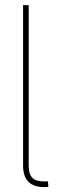

<svg xmlns="http://www.w3.org/2000/svg" viewBox="-20 -748 228 768"><path d="M163.6 0Q119.6 2.4 95.9 -18.8Q72.3 -40 72.3 -85.9V-727.5H94.7V-85.9Q94.7 -48.8 111.6 -34.7Q128.4 -20.5 163.6 -22.5Q166 -22.5 167.7 -22.5Q169.4 -22.5 171.9 -22.5L173.3 -0.5Q170.9 0 168.5 0Q166 0 163.6 0Z"/></svg>

Font: Inter 28pt Thin
Style: Regular
Weight: 250
Designer: Rasmus Andersson
Foundry: rsms
Version: Version 4.001;git-66647c0bb